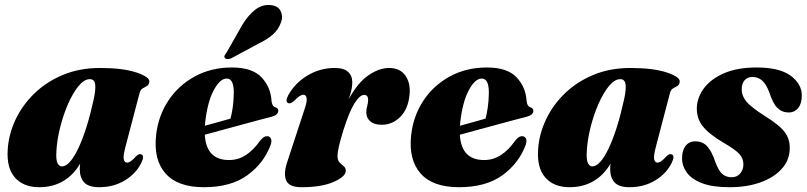

<svg xmlns="http://www.w3.org/2000/svg" viewBox="-20 -749 3282 781"><path d="M490.5 -152.5Q480.5 -114.5 483.5 -101Q486.5 -87.5 497 -87.5Q511 -87.5 532 -112Q540.5 -120 545.2 -121.5Q550 -123 555 -121Q569 -115 554.5 -86Q533.5 -43 487.8 -15.2Q442 12.5 383.5 12.5Q340 12.5 322.2 -7.2Q304.5 -27 304.5 -61Q304.5 -70.5 306 -83.5Q279 -37 236.8 -12.2Q194.5 12.5 139.5 12.5Q75 12.5 40.5 -27Q6 -66.5 11.5 -142Q15.5 -203.5 43.2 -262.5Q71 -321.5 120 -369Q169 -416.5 236.5 -444.5Q304 -472.5 387 -472.5Q480 -472.5 534.8 -454.2Q589.5 -436 587.5 -416.5Q586 -404 577.8 -399.2Q569.5 -394.5 560.5 -389.5Q551.5 -384.5 548 -371.5ZM209.5 -135.5Q207 -99 214 -85.5Q221 -72 231.5 -72Q263.5 -72 298.8 -146.2Q334 -220.5 361.5 -346.5Q370 -386 367 -406.5Q364 -427 345.5 -427Q322.5 -427 299.5 -399Q276.5 -371 257 -326.5Q237.5 -282 224.8 -231.2Q212 -180.5 209.5 -135.5Z M1081.5 -161Q1053.5 -85 986.2 -36.2Q919 12.5 809.5 12.5Q702.5 12.5 653.2 -43.5Q604 -99.5 615 -199Q623.5 -277 664.5 -339.2Q705.5 -401.5 772.2 -438Q839 -474.5 923.5 -474.5Q1006 -474.5 1043.8 -434.5Q1081.5 -394.5 1084.5 -338Q1085.5 -329 1089 -322Q1092.5 -315 1100.5 -312.5Q1112 -308.5 1112 -298.5Q1112 -291.5 1106.2 -285Q1100.5 -278.5 1084.5 -274Q1068 -270 1037.2 -261.8Q1006.5 -253.5 967.8 -243Q929 -232.5 888.5 -221.5Q848 -210.5 813 -201Q819 -98 911.5 -98Q949.5 -98 980.5 -118.5Q1011.5 -139 1037.5 -176Q1047 -187.5 1053.5 -191.5Q1060 -195.5 1067.5 -195Q1076.5 -194.5 1081.5 -186.2Q1086.5 -178 1081.5 -161ZM814.5 -250.5Q814 -244 813.5 -237.5Q840.5 -245 868 -252.5Q895.5 -260 917.5 -266.5Q923 -286.5 926.8 -312.8Q930.5 -339 931 -371Q931.5 -429.5 902 -429.5Q875 -429.5 849.5 -382.2Q824 -335 814.5 -250.5ZM966.5 -649.5Q991 -688.5 1018.5 -709.8Q1046 -731 1078.5 -728.5Q1111 -726 1121.5 -704.2Q1132 -682.5 1123.5 -659.5Q1113.5 -629.5 1090.2 -609Q1067 -588.5 1032.5 -572L919 -511Q911.5 -508.5 904.8 -508.8Q898 -509 895 -513Q891 -518 893.8 -523.5Q896.5 -529 901.5 -535Z M1152 -329.5Q1139 -335.5 1152.5 -361.5Q1179.5 -411 1230.5 -441.8Q1281.5 -472.5 1341.5 -472.5Q1378.5 -472.5 1395.8 -456.8Q1413 -441 1413 -413.5Q1413 -397.5 1408.8 -380Q1404.5 -362.5 1398 -344.5Q1434.5 -412 1478 -442.2Q1521.5 -472.5 1563 -472.5Q1607 -472.5 1628.8 -441.8Q1650.5 -411 1646 -364.5Q1640.5 -305.5 1608.2 -273.5Q1576 -241.5 1533 -241.5Q1501.5 -241.5 1485.8 -255.8Q1470 -270 1470 -292Q1470 -305.5 1473.8 -318.2Q1477.5 -331 1477.5 -342.5Q1477.5 -363 1461 -363Q1444 -363 1422.5 -329.5Q1401 -296 1376.5 -218.5Q1365 -181 1359 -155.8Q1353 -130.5 1353 -113.5Q1353 -96.5 1361.2 -88Q1369.5 -79.5 1378 -73Q1386.5 -66.5 1386.5 -54Q1386.5 -31 1337.5 -9.2Q1288.5 12.5 1206.5 12.5Q1155 12.5 1143.8 -15.8Q1132.5 -44 1149 -92L1219 -305.5Q1230 -337.5 1227.2 -350.5Q1224.5 -363.5 1214.5 -363.5Q1207 -363.5 1198.5 -358Q1190 -352.5 1175 -337.5Q1161.5 -326 1152 -329.5Z M2119 -161Q2091 -85 2023.8 -36.2Q1956.5 12.5 1847 12.5Q1740 12.5 1690.8 -43.5Q1641.5 -99.5 1652.5 -199Q1661 -277 1702 -339.2Q1743 -401.5 1809.8 -438Q1876.5 -474.5 1961 -474.5Q2043.5 -474.5 2081.2 -434.5Q2119 -394.5 2122 -338Q2123 -329 2126.5 -322Q2130 -315 2138 -312.5Q2149.5 -308.5 2149.5 -298.5Q2149.5 -291.5 2143.8 -285Q2138 -278.5 2122 -274Q2105.5 -270 2074.8 -261.8Q2044 -253.5 2005.2 -243Q1966.5 -232.5 1926 -221.5Q1885.5 -210.5 1850.5 -201Q1856.5 -98 1949 -98Q1987 -98 2018 -118.5Q2049 -139 2075 -176Q2084.5 -187.5 2091 -191.5Q2097.5 -195.5 2105 -195Q2114 -194.5 2119 -186.2Q2124 -178 2119 -161ZM1852 -250.5Q1851.5 -244 1851 -237.5Q1878 -245 1905.5 -252.5Q1933 -260 1955 -266.5Q1960.5 -286.5 1964.2 -312.8Q1968 -339 1968.5 -371Q1969 -429.5 1939.5 -429.5Q1912.5 -429.5 1887 -382.2Q1861.5 -335 1852 -250.5Z M2648 -152.5Q2638 -114.5 2641 -101Q2644 -87.5 2654.5 -87.5Q2668.5 -87.5 2689.5 -112Q2698 -120 2702.8 -121.5Q2707.5 -123 2712.5 -121Q2726.5 -115 2712 -86Q2691 -43 2645.2 -15.2Q2599.5 12.5 2541 12.5Q2497.5 12.5 2479.8 -7.2Q2462 -27 2462 -61Q2462 -70.5 2463.5 -83.5Q2436.5 -37 2394.2 -12.2Q2352 12.5 2297 12.5Q2232.5 12.5 2198 -27Q2163.5 -66.5 2169 -142Q2173 -203.5 2200.8 -262.5Q2228.5 -321.5 2277.5 -369Q2326.5 -416.5 2394 -444.5Q2461.5 -472.5 2544.5 -472.5Q2637.5 -472.5 2692.2 -454.2Q2747 -436 2745 -416.5Q2743.5 -404 2735.2 -399.2Q2727 -394.5 2718 -389.5Q2709 -384.5 2705.5 -371.5ZM2367 -135.5Q2364.5 -99 2371.5 -85.5Q2378.5 -72 2389 -72Q2421 -72 2456.2 -146.2Q2491.5 -220.5 2519 -346.5Q2527.5 -386 2524.5 -406.5Q2521.5 -427 2503 -427Q2480 -427 2457 -399Q2434 -371 2414.5 -326.5Q2395 -282 2382.2 -231.2Q2369.5 -180.5 2367 -135.5Z M2956.5 -28Q2977.5 -28 2990.5 -42.8Q3003.5 -57.5 3004 -80Q3004 -104.5 2987.2 -122.8Q2970.5 -141 2924 -168Q2866.5 -201.5 2839.8 -234Q2813 -266.5 2814.5 -312Q2816.5 -355 2845 -392Q2873.5 -429 2927 -451.8Q2980.5 -474.5 3057.5 -474.5Q3150.5 -474.5 3195.5 -441.5Q3240.5 -408.5 3241.5 -362.5Q3242 -329 3227.2 -310.2Q3212.5 -291.5 3188 -291.5Q3161.5 -291.5 3142.8 -309.5Q3124 -327.5 3109 -374Q3096.5 -407 3080 -421.5Q3063.5 -436 3040.5 -436Q3021 -436 3009 -422.8Q2997 -409.5 2997 -385Q2996.5 -360.5 3015 -337.2Q3033.5 -314 3090.5 -277.5Q3151 -240.5 3173.2 -210Q3195.5 -179.5 3192 -136.5Q3189 -93 3157.5 -59.5Q3126 -26 3072.2 -6.8Q3018.5 12.5 2947 12.5Q2878 12.5 2835.2 -4Q2792.5 -20.5 2773.2 -47.8Q2754 -75 2754.5 -106.5Q2754.5 -136.5 2768.5 -155.2Q2782.5 -174 2808 -174Q2838.5 -174 2857 -153.5Q2875.5 -133 2890 -89.5Q2903 -54.5 2918.2 -41.2Q2933.5 -28 2956.5 -28Z"/></svg>

Font: Fraunces 72pt S000 Black
Style: Italic
Weight: 900
Italic angle: -16°
Version: Version 1.000; ttfautohint (v1.8.3)